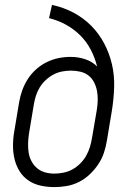

<svg xmlns="http://www.w3.org/2000/svg" viewBox="-20 -755 540 783"><path d="M202 8Q173 8 145.5 2Q118 -4 96 -19Q74 -34 60 -56.5Q46 -79 39.5 -105.5Q33 -132 33 -160.5Q33 -189 38 -218L58 -338Q62 -362 70.5 -386Q79 -410 93 -432Q107 -454 127 -472Q147 -490 170.5 -501.5Q194 -513 218.5 -518Q243 -523 268 -523Q299 -523 327.5 -513.5Q356 -504 376 -484Q367 -520 350 -552.5Q333 -585 307.5 -610.5Q282 -636 249.5 -654Q217 -672 180 -681L192 -735Q239 -725 279.5 -703.5Q320 -682 351.5 -650.5Q383 -619 404.5 -578.5Q426 -538 436.5 -493Q447 -448 445.5 -399.5Q444 -351 436 -302L416 -182Q412 -157 404 -132.5Q396 -108 381 -85.5Q366 -63 346 -44Q326 -25 302 -13Q278 -1 252.5 3.5Q227 8 202 8ZM202 -47Q220 -47 239.5 -51Q259 -55 276 -64.5Q293 -74 307.5 -88.5Q322 -103 331.5 -120Q341 -137 346.5 -155Q352 -173 355 -191L375 -308Q378 -327 378.5 -346.5Q379 -366 375.5 -384.5Q372 -403 363.5 -419.5Q355 -436 341 -447Q327 -458 308 -462.5Q289 -467 269 -467Q252 -467 233.5 -463.5Q215 -460 198 -451Q181 -442 166.5 -428.5Q152 -415 142 -398.5Q132 -382 126.5 -364.5Q121 -347 118 -329L98 -209Q95 -189 94.5 -169.5Q94 -150 97 -131.5Q100 -113 109 -96.5Q118 -80 132 -68.5Q146 -57 164 -52Q182 -47 202 -47Z"/></svg>

Font: Iosevka SS18 Light
Style: Italic
Weight: 300
Italic angle: -9°
Monospace: yes
Designer: Belleve Invis
Foundry: Belleve Invis
Version: Version 25.1.1; ttfautohint (v1.8.4)